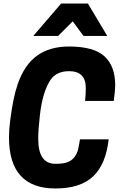

<svg xmlns="http://www.w3.org/2000/svg" viewBox="-20 -1057 690 1090"><path d="M555 -853ZM589 -853H454L393 -936L310 -853H169L327 -1037H479ZM295 13Q31 13 31 -277Q31 -322 38 -374Q54 -503 81 -581Q120 -692 192.5 -742.5Q265 -793 371 -793Q513 -793 573.5 -737Q634 -681 634 -574Q634 -545 626 -484H463Q467 -519 467 -558Q467 -653 372 -653Q291 -653 258 -589Q221 -525 207 -407Q197 -322 197 -269Q197 -127 294 -127Q342 -127 365 -137Q408 -154 423 -207Q429 -233 434 -266H597Q581 -124 508.5 -55.5Q436 13 295 13Z"/></svg>

Font: Tanohe Sans
Style: Bold Italic
Weight: 700
Designer: Village Type and Design LLC & Cristiano Sobral
Foundry: Cooper Hewitt Smithsonian Design Museum
Version: Version 1.00;September 29, 2021;FontCreator 13.0.0.2655 64-b